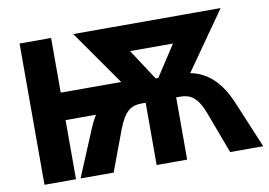

<svg xmlns="http://www.w3.org/2000/svg" viewBox="-75 -819 1312 937"><g transform="rotate(-10 581.0 -350.0)"><path d="M73.6 0H229.8V-293H412L661 -429H229.8V-700H73.6ZM587.8 -417Q539.6 -417 502.1 -402Q464.6 -387 435.8 -361.4Q407 -335.8 385.6 -301.7Q364.2 -267.6 348.2 -229L252.4 0H416.4L492.4 -203.6Q504.2 -233.6 516.1 -253.8Q528 -274 542.3 -286.4Q556.6 -298.8 573.2 -303.7Q589.8 -308.6 610 -308.6H629.4V0H780.2V-417ZM470.4 -570H944.4V-700H470.4ZM716.4 -389 513.4 -700H339.4L565.2 -378ZM822.2 -417H629.8V0H780.6V-308.6H800Q820.2 -308.6 836.8 -303.7Q853.4 -298.8 867.7 -286.4Q882 -274 894.2 -253.8Q906.4 -233.6 917.6 -203.6L993.6 0H1157.6L1061.8 -229Q1045.8 -267.6 1024.4 -301.7Q1003 -335.8 974.2 -361.4Q945.4 -387 907.9 -402Q870.4 -417 822.2 -417ZM692.8 -389 844 -378 1069.8 -700H895.8Z"/></g></svg>

Font: Fixel Variable
Style: Regular
Weight: 100
Width: 3
Designer: AlfaBravo + MacPaw
Foundry: Kyrylo Tkachov, Marchela Mozhyna, Serhii Makarenko, Maria Weinstein, Zakhar Kryvoshyya
Version: Version 1.211